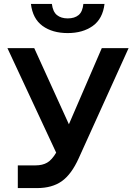

<svg xmlns="http://www.w3.org/2000/svg" viewBox="-20 -961 695 981"><path d="M71 0V-116H161Q197 -116 221 -130Q245 -144 267 -181L18 -715H155L332 -326L500 -715H637L382 -152Q345 -70 295.5 -35Q246 0 169 0ZM326 -792Q248 -792 197.5 -828.5Q147 -865 138 -941H245Q250 -901 271 -884Q292 -867 326 -867Q361 -867 381.5 -884Q402 -901 406 -941H514Q505 -865 454 -828.5Q403 -792 326 -792Z"/></svg>

Font: Wix Madefor Text
Style: Bold
Weight: 700
Designer: Dalton Maag Ltd
Foundry: Dalton Maag Ltd
Version: Version 3.100